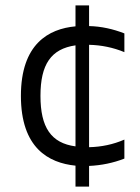

<svg xmlns="http://www.w3.org/2000/svg" viewBox="-20 -687 517 707"><path d="M438 -495V-564C397 -580 353 -590 308 -591V-667H258V-590C159 -581 57 -525 57 -334C57 -142 159 -87 258 -77V0H308V-76C353 -78 397 -87 438 -103V-173C397 -155 353 -146 308 -145V-522C353 -521 397 -512 438 -495ZM129 -334C129 -450 168 -507 258 -520V-148C168 -160 129 -218 129 -334Z"/></svg>

Font: Maven Pro
Style: Regular
Weight: 400
Designer: Joe Prince
Foundry: Joe Prince
Version: Version 1.003